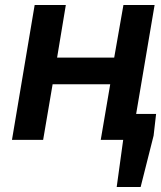

<svg xmlns="http://www.w3.org/2000/svg" viewBox="-20 -561 646 770"><path d="M474 0H384L422 -223H191L153 0H28L119 -541H244L209 -330H438L475 -541H600L526 -104H606L596 -17L544 189H448Z"/></svg>

Font: Nebula Sans Semibold
Style: Regular
Weight: 600
Italic angle: -9°
Designer: Paul D. Hunt for Adobe (as Source Sans)
Foundry: Nebula Entertainment & Broadcasting LLC
Version: Version 1.010